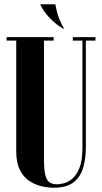

<svg xmlns="http://www.w3.org/2000/svg" viewBox="-20 -873 478 899"><path d="M275 -739Q243 -758 214 -787.5Q185 -817 168 -853H239Q244 -825 252 -799.5Q260 -774 280 -739ZM56 -683H11V-699H231V-683H186V-127Q186 -78 192.5 -52.5Q199 -27 213 -18.5Q227 -10 247 -10Q256 -10 275.5 -14Q295 -18 316 -34Q337 -50 351.5 -85.5Q366 -121 366 -183V-683H321V-699H427V-683H382V-184Q382 -128 368.5 -85Q355 -42 322.5 -18Q290 6 231 6Q205 6 174.5 -1Q144 -8 117 -26Q90 -44 73 -77.5Q56 -111 56 -165Z"/></svg>

Font: Emberly Black
Style: Regular
Weight: 900
Designer: Rajesh Rajput
Foundry: Rajesh Rajput
Version: Version 1.000